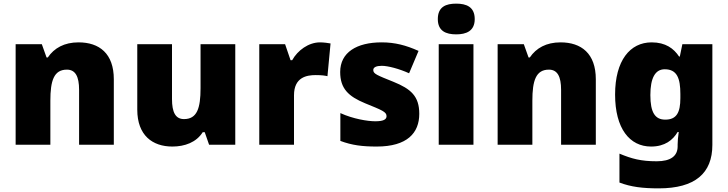

<svg xmlns="http://www.w3.org/2000/svg" viewBox="-20 -862 4004 1056"><path d="M412 -629C334 -629 278 -598 243 -546H236L210 -619H66V-66H257V-308C257 -418 276 -479 348 -479C395 -479 415 -441 415 -368V-66H606V-426C606 -568 526 -629 412 -629Z M1274 -619H1083V-377C1083 -267 1064 -207 992 -207C945 -207 926 -245 926 -317V-619H735V-259C735 -117 819 -56 928 -56C996 -56 1060 -79 1095 -135H1106L1130 -66H1274Z M1740 -629C1677 -629 1617 -585 1587 -531H1578L1548 -619H1406V-66H1597V-338C1597 -438 1668 -449 1716 -449C1751 -449 1768 -446 1781 -443L1798 -623C1787 -625 1761 -629 1740 -629Z M2286 -236C2286 -333 2240 -373 2144 -412C2052 -449 2033 -456 2033 -477C2033 -492 2050 -500 2080 -500C2113 -500 2175 -484 2230 -459L2282 -582C2213 -613 2152 -629 2079 -629C1942 -629 1851 -574 1851 -466C1851 -375 1896 -332 1988 -294C2081 -256 2106 -247 2106 -223C2106 -204 2087 -195 2044 -195C2002 -195 1922 -208 1852 -240V-87C1916 -63 1973 -56 2052 -56C2220 -56 2286 -131 2286 -236Z M2489 -842C2433 -842 2388 -825 2388 -757C2388 -691 2433 -673 2489 -673C2544 -673 2591 -691 2591 -757C2591 -825 2544 -842 2489 -842ZM2584 -619H2393V-66H2584Z M3063 -629C2985 -629 2929 -598 2894 -546H2887L2861 -619H2717V-66H2908V-308C2908 -418 2927 -479 2999 -479C3046 -479 3066 -441 3066 -368V-66H3257V-426C3257 -568 3177 -629 3063 -629Z M3564 -629C3445 -629 3363 -529 3363 -342C3363 -155 3443 -56 3561 -56C3637 -56 3681 -92 3707 -136H3713C3709 -109 3707 -84 3707 -67V-57C3707 -4 3669 25 3592 25C3505 25 3454 11 3387 -17V142C3450 166 3514 174 3603 174C3803 174 3898 91 3898 -65V-619H3733L3719 -551H3715C3686 -595 3641 -629 3564 -629ZM3636 -481C3704 -481 3722 -431 3722 -345V-322C3722 -243 3701 -204 3639 -204C3583 -204 3557 -243 3557 -339C3557 -432 3583 -481 3636 -481Z"/></svg>

Font: Noto Sans Malayalam UI Black
Style: Regular
Weight: 900
Designer: Jelle Bosma - Monotype Design Team
Foundry: Monotype Imaging Inc.
Version: Version 2.104